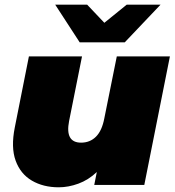

<svg xmlns="http://www.w3.org/2000/svg" viewBox="-20 -787 743 817"><path d="M230 10Q164 10 115.5 -18.5Q67 -47 46.5 -103.5Q26 -160 43 -245L103 -547H329L274 -272Q256 -180 325 -180Q363 -180 388.5 -205.5Q414 -231 424 -284L477 -547H703L594 0H381L392 -55Q356 -21 313.5 -5.5Q271 10 230 10ZM319 -607 215 -767H351L424 -690L519 -767H663L511 -607Z"/></svg>

Font: Montserrat Black
Style: Italic
Weight: 900
Italic angle: -11.3°
Designer: Julieta Ulanovsky
Foundry: Julieta Ulanovsky
Version: Version 9.000; ttfautohint (v1.8.4.7-5d5b)